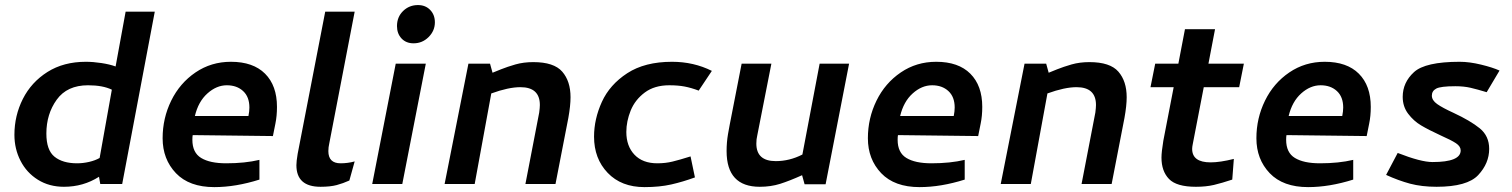

<svg xmlns="http://www.w3.org/2000/svg" viewBox="-20 -734 6034 766"><path d="M441.2 -468.8Q417.5 -477.5 384.4 -482.5Q351.2 -487.5 322.5 -487.5Q233.8 -487.5 169.4 -446.9Q105 -406.2 71.2 -339.4Q37.5 -272.5 37.5 -196.2Q37.5 -140 61.9 -92.5Q86.2 -45 131.2 -16.9Q176.2 11.2 235 11.2Q312.5 11.2 375 -28.8L380 0H467.5L597.5 -687.5H481.2ZM426.2 -376.2 377.5 -103.8Q360 -93.8 335.6 -88.1Q311.2 -82.5 287.5 -82.5Q230 -82.5 197.5 -108.8Q165 -135 165 -201.2Q165 -278.8 206.2 -336.2Q247.5 -393.8 331.2 -393.8Q390 -393.8 426.2 -376.2Z M628.8 -182.5Q628.8 -98.8 681.9 -43.1Q735 12.5 835 12.5Q920 12.5 1015 -17.5V-96.2Q957.5 -82.5 882.5 -82.5Q817.5 -82.5 782.5 -103.8Q747.5 -125 747.5 -176.2Q747.5 -188.8 748.8 -195L1068.8 -191.2L1078.8 -241.2Q1085 -271.2 1085 -307.5Q1085 -392.5 1037.5 -440Q990 -487.5 901.2 -487.5Q822.5 -487.5 760 -445Q697.5 -402.5 663.1 -332.5Q628.8 -262.5 628.8 -182.5ZM975 -305Q975 -290 971.2 -271.2H757.5Q771.2 -328.8 807.5 -361.2Q843.8 -393.8 885 -393.8Q925 -393.8 950 -370.6Q975 -347.5 975 -305Z M1290 -131.2Q1290 -146.2 1293.8 -162.5L1395 -687.5H1277.5L1167.5 -120Q1162.5 -90 1162.5 -75Q1162.5 11.2 1258.8 11.2Q1297.5 11.2 1323.1 4.4Q1348.8 -2.5 1373.8 -13.8L1395 -90Q1367.5 -82.5 1338.8 -82.5Q1290 -82.5 1290 -131.2Z M1465 0ZM1465 0H1585L1678.8 -480H1558.8ZM1563.8 -630Q1563.8 -666.2 1588.1 -690Q1612.5 -713.8 1647.5 -713.8Q1677.5 -713.8 1696.2 -694.4Q1715 -675 1715 -645Q1715 -611.2 1690 -586.2Q1665 -561.2 1630 -561.2Q1600 -561.2 1581.9 -580.6Q1563.8 -600 1563.8 -630Z M2133.8 -315Q2133.8 -305 2131.2 -285L2076.2 0H2196.2L2247.5 -263.8Q2256.2 -312.5 2256.2 -346.2Q2256.2 -410 2223.1 -448.1Q2190 -486.2 2107.5 -486.2Q2068.8 -486.2 2036.2 -476.9Q2003.8 -467.5 1978.8 -457.5Q1953.8 -447.5 1945 -443.8L1935 -480H1848.8L1753.8 0H1873.8L1940 -361.2Q2008.8 -386.2 2056.2 -386.2Q2133.8 -386.2 2133.8 -315Z M2767.5 -372.5 2820 -451.2Q2747.5 -487.5 2661.2 -487.5Q2552.5 -487.5 2482.5 -441.9Q2412.5 -396.2 2381.2 -327.5Q2350 -258.8 2350 -188.8Q2350 -101.2 2404.4 -44.4Q2458.8 12.5 2551.2 12.5Q2611.2 12.5 2658.1 1.9Q2705 -8.8 2752.5 -26.2L2735 -110Q2691.2 -96.2 2663.1 -89.4Q2635 -82.5 2602.5 -82.5Q2543.8 -82.5 2511.2 -116.9Q2478.8 -151.2 2478.8 -207.5Q2478.8 -250 2496.2 -293.1Q2513.8 -336.2 2552.5 -365Q2591.2 -393.8 2650 -393.8Q2685 -393.8 2711.2 -388.8Q2737.5 -383.8 2767.5 -372.5Z M3273.8 1.2 3367.5 -480H3250L3181.2 -117.5Q3130 -91.2 3075 -91.2Q2997.5 -91.2 2997.5 -161.2Q2997.5 -178.8 3001.2 -193.8L3057.5 -480H2938.8L2891.2 -236.2Q2890 -231.2 2884.4 -198.8Q2878.8 -166.2 2878.8 -131.2Q2878.8 11.2 3011.2 11.2Q3055 11.2 3092.5 -0.6Q3130 -12.5 3180 -35L3190 1.2Z M3442.5 -182.5Q3442.5 -98.8 3495.6 -43.1Q3548.8 12.5 3648.8 12.5Q3733.8 12.5 3828.8 -17.5V-96.2Q3771.2 -82.5 3696.2 -82.5Q3631.2 -82.5 3596.2 -103.8Q3561.2 -125 3561.2 -176.2Q3561.2 -188.8 3562.5 -195L3882.5 -191.2L3892.5 -241.2Q3898.8 -271.2 3898.8 -307.5Q3898.8 -392.5 3851.2 -440Q3803.8 -487.5 3715 -487.5Q3636.2 -487.5 3573.8 -445Q3511.2 -402.5 3476.9 -332.5Q3442.5 -262.5 3442.5 -182.5ZM3788.8 -305Q3788.8 -290 3785 -271.2H3571.2Q3585 -328.8 3621.2 -361.2Q3657.5 -393.8 3698.8 -393.8Q3738.8 -393.8 3763.8 -370.6Q3788.8 -347.5 3788.8 -305Z M4352.5 -315Q4352.5 -305 4350 -285L4295 0H4415L4466.2 -263.8Q4475 -312.5 4475 -346.2Q4475 -410 4441.9 -448.1Q4408.8 -486.2 4326.2 -486.2Q4287.5 -486.2 4255 -476.9Q4222.5 -467.5 4197.5 -457.5Q4172.5 -447.5 4163.8 -443.8L4153.8 -480H4067.5L3972.5 0H4092.5L4158.8 -361.2Q4227.5 -386.2 4275 -386.2Q4352.5 -386.2 4352.5 -315Z M4810 -86.2Q4736.2 -86.2 4736.2 -140Q4736.2 -147.5 4738.8 -160L4782.5 -386.2H4923.8L4942.5 -480H4801.2L4827.5 -617.5H4707.5L4681.2 -480H4588.8L4570 -386.2H4662.5L4621.2 -172.5Q4613.8 -127.5 4613.8 -105Q4613.8 -51.2 4643.8 -20Q4673.8 11.2 4751.2 11.2Q4791.2 11.2 4823.1 3.8Q4855 -3.8 4896.2 -17.5L4902.5 -100Q4847.5 -86.2 4810 -86.2Z M4992.5 -182.5Q4992.5 -98.8 5045.6 -43.1Q5098.8 12.5 5198.8 12.5Q5283.8 12.5 5378.8 -17.5V-96.2Q5321.2 -82.5 5246.2 -82.5Q5181.2 -82.5 5146.2 -103.8Q5111.2 -125 5111.2 -176.2Q5111.2 -188.8 5112.5 -195L5432.5 -191.2L5442.5 -241.2Q5448.8 -271.2 5448.8 -307.5Q5448.8 -392.5 5401.2 -440Q5353.8 -487.5 5265 -487.5Q5186.2 -487.5 5123.8 -445Q5061.2 -402.5 5026.9 -332.5Q4992.5 -262.5 4992.5 -182.5ZM5338.8 -305Q5338.8 -290 5335 -271.2H5121.2Q5135 -328.8 5171.2 -361.2Q5207.5 -393.8 5248.8 -393.8Q5288.8 -393.8 5313.8 -370.6Q5338.8 -347.5 5338.8 -305Z M5711.2 11.2Q5833.8 11.2 5877.5 -35.6Q5921.2 -82.5 5921.2 -140Q5921.2 -191.2 5883.8 -221.9Q5846.2 -252.5 5778.8 -283.8Q5735 -303.8 5713.8 -318.8Q5692.5 -333.8 5692.5 -352.5Q5692.5 -371.2 5710 -380.6Q5727.5 -390 5786.2 -390Q5820 -390 5846.9 -383.8Q5873.8 -377.5 5911.2 -366.2L5962.5 -452.5Q5935 -465 5888.8 -476.2Q5842.5 -487.5 5803.8 -487.5Q5666.2 -487.5 5621.2 -446.2Q5576.2 -405 5576.2 -347.5Q5576.2 -308.8 5598.1 -280Q5620 -251.2 5649.4 -233.8Q5678.8 -216.2 5727.5 -193.8Q5770 -175 5788.8 -162.5Q5807.5 -150 5807.5 -133.8Q5807.5 -87.5 5695 -87.5Q5648.8 -87.5 5556.2 -123.8L5510 -36.2Q5558.8 -13.8 5605.6 -1.2Q5652.5 11.2 5711.2 11.2Z"/></svg>

Font: Cambay
Style: Bold Italic
Weight: 700
Italic angle: -11°
Designer: Pooja Saxena
Foundry: Pooja Saxena
Version: Version 1.006;PS 001.006;hotconv 1.0.70;makeotf.lib2.5.58329